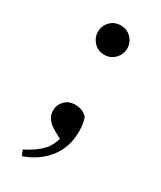

<svg xmlns="http://www.w3.org/2000/svg" viewBox="-181 -585 694 829"><g transform="rotate(30 166.0 -170.5)"><path d="M77 181 66 154Q120 127 149 95.5Q178 64 188 8L200 44L142 12Q117 -3 106 -20.5Q95 -38 95 -57Q95 -86 114.5 -106.5Q134 -127 165 -127Q183 -127 198 -122Q213 -117 227 -103Q233 -86 235.5 -70.5Q238 -55 238 -35Q238 44 194.5 99.5Q151 155 77 181ZM166 -376Q134 -376 113.5 -398Q93 -420 93 -449Q93 -479 113.5 -500.5Q134 -522 166 -522Q197 -522 218 -500.5Q239 -479 239 -449Q239 -420 218 -398Q197 -376 166 -376Z"/></g></svg>

Font: Noto Serif KR ExtraLight SemiBold
Style: Regular
Weight: 600
Version: Version 2.002-H1;hotconv 1.1.0;makeotfexe 2.6.0